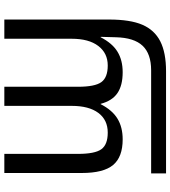

<svg xmlns="http://www.w3.org/2000/svg" viewBox="29 -597 775 873"><g transform="rotate(-90 416.5 -160.5)"><path d="M458.5 -528.3H371.6V-222.2C371.6 -169.8 360.9 -129.3 339.6 -100.8C318.3 -72.3 288.4 -58.1 250 -58.1C213.5 -58.1 188.3 -67.9 174.3 -87.4C160.3 -106.9 153.3 -142.3 153.3 -193.4V-528.3H66.4V-176.3C66.4 -110.2 78.5 -62.7 102.8 -33.7C127 -4.7 165.9 9.8 219.2 9.8C256 9.8 287.4 2 313.2 -13.7C339.1 -29.3 361.2 -54.9 379.4 -90.3H380.9C390 -55.5 406.2 -30.1 429.4 -14.2C452.7 1.8 484.4 9.8 524.4 9.8C560.9 9.8 592 2 617.7 -13.7C643.4 -29.3 665.4 -54.9 683.6 -90.3H685.5L683.6 -21.5C682.3 33.9 669.4 74.5 645 100.3C620.6 126.2 583.3 139.2 533.2 139.2H64.5V207H528.8C585.4 207 630.9 198.2 665.3 180.7C699.6 163.1 724.7 135.9 740.5 99.1C756.3 62.3 764.2 11.7 764.2 -52.7V-528.3H676.8V-222.2C676.8 -170.1 665.9 -129.7 644 -101.1C622.2 -72.4 592.6 -58.1 555.2 -58.1C518.7 -58.1 493.5 -67.9 479.5 -87.4C465.5 -106.9 458.5 -142.3 458.5 -193.4Z"/></g></svg>

Font: Arimo
Style: Regular
Weight: 400
Designer: Steve Matteson
Foundry: Monotype Imaging Inc.
Version: Version 1.32